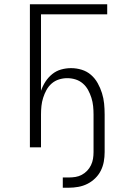

<svg xmlns="http://www.w3.org/2000/svg" viewBox="-20 -690 590 899"><path d="M274 189V141H302Q318 141 333.5 138.5Q349 136 363 128.5Q377 121 388 109.5Q399 98 406 83.5Q413 69 415.5 53.5Q418 38 418 22V-154Q418 -174 416 -193.5Q414 -213 408 -232Q402 -251 392.5 -268.5Q383 -286 368 -299Q353 -312 334 -318Q315 -324 295 -324Q275 -324 256 -318Q237 -312 222 -299Q207 -286 197.5 -268.5Q188 -251 182 -232Q176 -213 174 -193.5Q172 -174 172 -154V0H120V-670H482V-623H172V-265Q180 -288 193 -308Q206 -328 224.5 -343Q243 -358 266 -364.5Q289 -371 313 -371Q338 -371 362.5 -363.5Q387 -356 406 -339.5Q425 -323 437.5 -300.5Q450 -278 457.5 -254Q465 -230 467.5 -205Q470 -180 470 -154V22Q470 45 466 67Q462 89 452 109Q442 129 425.5 145Q409 161 389 171Q369 181 346.5 185Q324 189 302 189Z"/></svg>

Font: Lode Dark
Style: Regular
Weight: 400
Monospace: yes
Designer: Belleve Invis
Foundry: Belleve Invis
Version: Version 29.2.0; ttfautohint (v1.8.3)